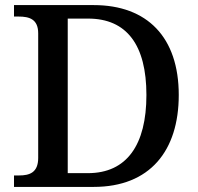

<svg xmlns="http://www.w3.org/2000/svg" viewBox="-20 -734 778 754"><path d="M35 0H348C569 0 682 -142 682 -361C682 -588 558 -714 348 -714H35V-669H53C95 -669 130 -659 130 -603V-114C130 -56 96 -45 55 -45H35ZM325 -54H246V-661H326C478 -661 555 -557 555 -361C555 -165 478 -54 325 -54Z"/></svg>

Font: Noto Serif Telugu Medium
Style: Regular
Weight: 500
Designer: Jelle Bosma - Monotype Design Team
Foundry: Monotype Imaging Inc.
Version: Version 2.005